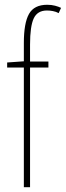

<svg xmlns="http://www.w3.org/2000/svg" viewBox="-20 -785 276 805"><path d="M183 -502H106V0H80V-502H10V-523L80 -528V-605Q80 -688 101.5 -726.5Q123 -765 178 -765Q196 -765 211 -761Q226 -757 236 -752L226 -730Q215 -736 202 -738.5Q189 -741 177 -741Q137 -741 121.5 -708Q106 -675 106 -598V-527H183Z"/></svg>

Font: Noto Sans Lao ExtraCondensed Thin
Style: Regular
Weight: 100
Width: 2
Designer: Monotype Design Team
Foundry: Monotype Imaging Inc.
Version: Version 2.003; ttfautohint (v1.8.4.7-5d5b)